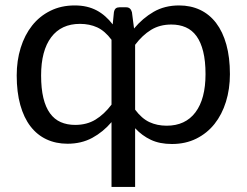

<svg xmlns="http://www.w3.org/2000/svg" viewBox="-20 -534 930 724"><path d="M489.5 -120.5Q514.5 -87 543.5 -73.5Q572.5 -60 608.5 -60Q679 -60 717 -110.5Q755 -161 755 -254.5Q755 -304 746.2 -339.5Q737.5 -375 721 -397.8Q704.5 -420.5 680.5 -431Q656.5 -441.5 626 -441.5Q582.5 -441.5 549.8 -421.5Q517 -401.5 489.5 -365ZM400.5 -384Q375.5 -417.5 346.5 -430.8Q317.5 -444 281.5 -444Q211 -444 173 -393.5Q135 -343 135 -249.5Q135 -200 143.5 -164.8Q152 -129.5 168.5 -106.8Q185 -84 209 -73.5Q233 -63 263.5 -63Q307.5 -63 340.2 -83Q373 -103 400.5 -139.5ZM485.5 -426.5Q518 -465.5 559.5 -489.5Q601 -513.5 655.5 -513.5Q699 -513.5 734.5 -496.8Q770 -480 795 -447.2Q820 -414.5 833.5 -366Q847 -317.5 847 -254.5Q847 -198.5 832 -150.2Q817 -102 789 -66.8Q761 -31.5 720.2 -11.2Q679.5 9 628.5 9Q582 9 548.8 -6.8Q515.5 -22.5 489.5 -50.5V171H400.5V-73.5Q369 -36.5 328 -14.2Q287 8 234.5 8Q191 8 155.5 -8.5Q120 -25 95 -57.5Q70 -90 56.5 -138.2Q43 -186.5 43 -249.5Q43 -305.5 58 -353.8Q73 -402 101 -437.5Q129 -473 169.8 -493.2Q210.5 -513.5 261.5 -513.5Q286 -513.5 306.5 -508.8Q327 -504 344.5 -494.8Q362 -485.5 377 -472.2Q392 -459 405 -442L409.5 -487.5Q411.5 -498.5 416.8 -502.5Q422 -506.5 430.5 -506.5H456Q472.5 -506.5 477.5 -488Z"/></svg>

Font: Lato
Style: Regular
Weight: 400
Designer: Lukasz Dziedzic with Adam Twardoch and Botio Nikoltchev
Foundry: tyPoland Lukasz Dziedzic
Version: Version 2.015; 2015-08-06; http://www.latofonts.com/